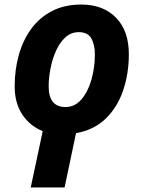

<svg xmlns="http://www.w3.org/2000/svg" viewBox="-20 -576 625 836"><path d="M113.8 240.2 166 -4.9Q109.9 -27.8 76.9 -77.6Q43.9 -127.4 43.9 -200.2Q43.9 -272.5 62 -336.9Q80.1 -401.4 116.2 -450.7Q152.3 -500 206.8 -528.1Q261.2 -556.2 334 -556.2Q429.2 -556.2 485.1 -499Q541 -441.9 541 -339.8Q541 -256.8 516.6 -183.6Q492.2 -110.4 441.2 -60.3Q390.1 -10.3 311 3.9L261.2 240.2ZM265.1 -109.9Q305.7 -109.9 334.2 -142.8Q362.8 -175.8 377.9 -228.5Q393.1 -281.2 393.1 -339.8Q393.1 -381.3 377.7 -408.7Q362.3 -436 323.2 -436Q289.6 -436 264.9 -413.6Q240.2 -391.1 224.1 -355.2Q208 -319.3 200 -278.3Q191.9 -237.3 191.9 -200.2Q191.9 -109.9 265.1 -109.9Z"/></svg>

Font: Open Sans
Style: Bold Italic
Weight: 700
Italic angle: -12°
Designer: Monotype Design Team
Foundry: Monotype Imaging Inc.
Version: Version 3.003; ttfautohint (v1.8.4)